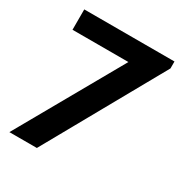

<svg xmlns="http://www.w3.org/2000/svg" viewBox="-175 -876 945 1002"><g transform="rotate(30 297.5 -375.0)"><path d="M25 0 380 -627.3H43.2V-750H586.8V-708.2L190.5 0Z"/></g></svg>

Font: Spartan
Style: Bold
Weight: 700
Designer: Matt Bailey, Mirko Velimirovic
Foundry: Matt Bailey
Version: Version 1.005